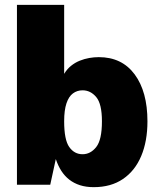

<svg xmlns="http://www.w3.org/2000/svg" viewBox="-20 -763 659 793"><path d="M367 10Q335.5 10 310.5 2Q285.5 -6 266.2 -21Q247 -36 233.2 -57.5Q219.5 -79 210.5 -106L187.5 0H50V-743H245V-458Q257 -478 273.5 -491.2Q290 -504.5 309.2 -512.2Q328.5 -520 348.5 -523.5Q368.5 -527 388 -527Q483.5 -527 536.2 -455.8Q589 -384.5 589 -262Q589 -179.5 563.2 -118.5Q537.5 -57.5 488 -23.8Q438.5 10 367 10ZM321 -126Q354 -126 377.5 -155.8Q401 -185.5 401 -262Q401 -334 377.5 -362Q354 -390 321 -390Q298.5 -390 281.2 -377.2Q264 -364.5 254.5 -336.2Q245 -308 245 -262Q245 -185.5 266 -155.8Q287 -126 321 -126Z"/></svg>

Font: Public Sans Thin Black
Style: Regular
Weight: 900
Version: Version 2.001